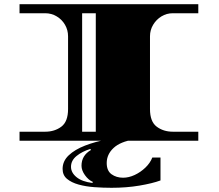

<svg xmlns="http://www.w3.org/2000/svg" viewBox="-20 -670 1043 914"><path d="M73 0V-43H195Q240 -43 272 -67Q304 -91 304 -151V-497Q304 -527 289.5 -552Q275 -577 250 -592Q225 -607 195 -607H73V-650H924V-607H803Q773 -607 748.5 -592Q724 -577 709 -552Q694 -527 694 -497V-151Q694 -91 726 -67Q758 -43 803 -43H924V0ZM371 -43H436V-607H371ZM511 224Q471 224 429.5 221Q388 218 354 208.5Q320 199 299 181.5Q278 164 278 134Q278 97 307 69.5Q336 42 385 23Q434 4 494.5 -7Q555 -18 619 -22V-6Q553 4 520.5 34.5Q488 65 488 106Q488 143 511 159.5Q534 176 566 176Q593 176 621 163Q649 150 672 128Q695 106 705 80H744V189Q706 203 644 213.5Q582 224 511 224ZM420 201 422 196Q401 187 384.5 164Q368 141 368 119Q368 70 413 44L410 39Q371 51 344.5 72.5Q318 94 318 124Q318 152 344.5 173.5Q371 195 420 201Z"/></svg>

Font: Diplomata SC
Style: Regular
Weight: 400
Designer: Eduardo Rodriguez Tunni
Foundry: Eduardo Rodriguez Tunni
Version: Version 1.002; ttfautohint (v1.8.4.7-5d5b);gftools[0.9.23]